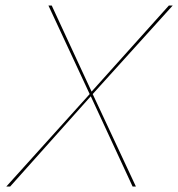

<svg xmlns="http://www.w3.org/2000/svg" viewBox="-20 -678 648 698"><path d="M608 -658 317 -336 474 0H462L310 -328L17 0H3L306 -336L156 -658H168L313 -345L594 -658Z"/></svg>

Font: EauTestInfant Hairline
Style: Italic
Weight: 250
Italic angle: -12°
Designer: Christian Thalmann (Catharsis Fonts)
Version: Version 0.001;PS 000.001;hotconv 1.0.88;makeotf.lib2.5.64775